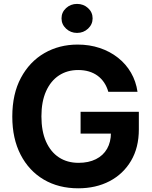

<svg xmlns="http://www.w3.org/2000/svg" viewBox="-20 -969 789 998"><path d="M386.7 9.8Q284.7 9.8 207.5 -35.6Q130.4 -81.1 87.2 -164.8Q43.9 -248.5 43.9 -362.8Q43.9 -481 88.9 -564.7Q133.8 -648.4 210.7 -692.9Q287.6 -737.3 383.8 -737.3Q445.3 -737.3 498.5 -719.5Q551.8 -701.7 593.3 -668.9Q634.8 -636.2 660.9 -591.1Q687 -545.9 694.8 -491.7H543Q535.6 -518.1 521.7 -539.1Q507.8 -560.1 487.8 -575Q467.8 -589.8 442.4 -597.4Q417 -605 386.2 -605Q329.6 -605 286.6 -576.9Q243.7 -548.8 219.5 -494.9Q195.3 -440.9 195.3 -364.3Q195.3 -287.1 219.2 -233.2Q243.2 -179.2 286.4 -150.9Q329.6 -122.6 388.2 -122.6Q440.4 -122.6 478.5 -141.6Q516.6 -160.6 536.6 -195.8Q556.6 -231 556.6 -278.3L588.9 -274.4H398.9V-387.7H701.7V-296.4Q701.7 -201.7 661.1 -133.1Q620.6 -64.5 549.6 -27.3Q478.5 9.8 386.7 9.8ZM380.4 -797.9Q347.2 -797.9 323.5 -820.1Q299.8 -842.3 299.8 -873.5Q299.8 -905.3 323.5 -927Q347.2 -948.7 380.4 -948.7Q414.1 -948.7 437.7 -927Q461.4 -905.3 461.4 -873.5Q461.4 -842.3 437.7 -820.1Q414.1 -797.9 380.4 -797.9Z"/></svg>

Font: Inter 16pt
Style: Bold
Weight: 700
Version: Version 4.001;git-66647c0bb